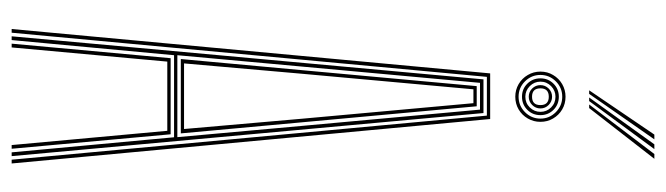

<svg xmlns="http://www.w3.org/2000/svg" viewBox="-416 -698 1114 321"><g transform="rotate(90 140.5 -537.0)"><path d="M28 0 102.2 -800H178.5L252.8 0H246.5L172.8 -794.5H108L34.2 0ZM52.5 0 76.8 -265.8H204L228.2 0H222L198.2 -260.2H82.5L58.8 0ZM40.2 0 112.2 -788.8H168.5L240.5 0H234.2L209 -271.5H71.8L46.5 0ZM71.8 -277H208.8L190 -485.2L162.8 -783H118L90.8 -485.2ZM78.2 -282.8 96.8 -485.2 123.5 -777.5H157.2L184 -485.2L202.5 -282.8ZM85.5 -288.2H195.2L178 -485.2L152 -772H128.8L102.8 -485.2ZM141.2 -842Q129.8 -842 120.1 -847.6Q110.5 -853.2 104.9 -862.9Q99.2 -872.5 99.2 -884Q99.2 -895.8 104.9 -905.2Q110.5 -914.8 120.1 -920.4Q129.8 -926 141.2 -926Q153 -926 162.5 -920.4Q172 -914.8 177.6 -905.2Q183.2 -895.8 183.2 -884Q183.2 -872.5 177.6 -862.9Q172 -853.2 162.5 -847.6Q153 -842 141.2 -842ZM141.2 -847.5Q156.2 -847.5 167 -858.2Q177.8 -869 177.8 -884Q177.8 -899 167 -909.8Q156.2 -920.5 141.2 -920.5Q126.2 -920.5 115.5 -909.8Q104.8 -899 104.8 -884Q104.8 -869 115.5 -858.2Q126.2 -847.5 141.2 -847.5ZM141.2 -853.2Q128.2 -853.2 119.4 -862.1Q110.5 -871 110.5 -884Q110.5 -897 119.4 -905.9Q128.2 -914.8 141.2 -914.8Q154.2 -914.8 163.1 -905.9Q172 -897 172 -884Q172 -871 163.1 -862.1Q154.2 -853.2 141.2 -853.2ZM141.2 -858.8Q151.8 -858.8 159.1 -866.2Q166.5 -873.8 166.5 -884Q166.5 -894.5 159.1 -901.9Q151.8 -909.2 141.2 -909.2Q131 -909.2 123.5 -901.9Q116 -894.5 116 -884Q116 -873.8 123.5 -866.2Q131 -858.8 141.2 -858.8ZM141.2 -864.5Q133.2 -864.5 127.5 -870.2Q121.8 -876 121.8 -884Q121.8 -892 127.5 -897.8Q133.2 -903.5 141.2 -903.5Q149.2 -903.5 155 -897.8Q160.8 -892 160.8 -884Q160.8 -876 155 -870.2Q149.2 -864.5 141.2 -864.5ZM141.2 -870Q155.2 -870 155.2 -884Q155.2 -898 141.2 -898Q127.2 -898 127.2 -884Q127.2 -870 141.2 -870ZM130.5 -965.5 204.5 -1074.5H212.5L136.5 -965.5ZM154.2 -965.5 237 -1074.5H245L160.2 -965.5ZM142.5 -965.5 220.8 -1074.5H228.8L148.5 -965.5Z"/></g></svg>

Font: Big Shoulders Inline Display Thin ExtraLight
Style: Regular
Weight: 250
Version: Version 2.002